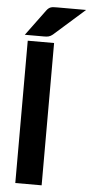

<svg xmlns="http://www.w3.org/2000/svg" viewBox="-62 -967 471 1002"><g transform="rotate(5 174.0 -466.0)"><path d="M40 0ZM196 -745.5V0H58V-745.5ZM347.5 -932 186 -789Q180.5 -784.5 175.5 -781.8Q170.5 -779 165.2 -777.5Q160 -776 153.8 -775.5Q147.5 -775 140 -775H40L140 -910.5Q145.5 -918 150.8 -922.2Q156 -926.5 162.2 -928.8Q168.5 -931 176.5 -931.5Q184.5 -932 195 -932Z"/></g></svg>

Font: Lato Heavy
Style: Regular
Weight: 800
Designer: Lukasz Dziedzic
Foundry: tyPoland Lukasz Dziedzic
Version: Version 2.007; 2014-02-27